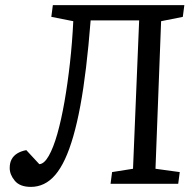

<svg xmlns="http://www.w3.org/2000/svg" viewBox="-20 -720 760 752"><path d="M525 -640H335Q327 -539 317 -455.5Q307 -372 294.5 -305Q282 -238 267 -186Q252 -134 234.5 -96.5Q217 -59 196.5 -35Q176 -11 152 0.5Q128 12 101 12Q58 12 38 -12Q18 -36 18 -62Q18 -82 25.5 -96Q33 -110 47.5 -119Q62 -128 83 -132L134 -77Q153 -78 171 -109.5Q189 -141 204.5 -195.5Q220 -250 232.5 -321.5Q245 -393 254 -473.5Q263 -554 267 -637L181 -654L187 -700H702L696 -654L611 -637L589 -59L684 -46L678 0H413L419 -46L501 -59Z"/></svg>

Font: Literata
Style: Italic
Weight: 400
Italic angle: -2°
Designer: Latin by Veronika Burian and Jose Scaglione. Greek by Irene Vlachou. Cyrillic by Vera Evstafieva
Foundry: TypeTogether
Version: Version 3.103;gftools[0.9.29]